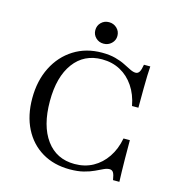

<svg xmlns="http://www.w3.org/2000/svg" viewBox="-110 -832 880 941"><g transform="rotate(15 330.0 -361.5)"><path d="M327.4 11.3Q246.8 11.3 186.7 -24.6Q126.6 -60.5 93.5 -125.8Q60.5 -191.1 60.5 -278.2Q60.5 -367.7 95.2 -436.3Q129.8 -504.8 191.5 -543.5Q253.2 -582.3 333.9 -582.3Q372.6 -582.3 401.6 -574.6Q430.6 -566.9 452 -556Q473.4 -545.2 489.1 -537.5Q504.8 -529.8 516.9 -529.8Q529 -529.8 535.9 -541.1Q542.7 -552.4 546.8 -578.2H579Q577.4 -556.5 576.6 -530.2Q575.8 -504 575.4 -465.3Q575 -426.6 575 -367.7H542.7Q532.3 -424.2 504.4 -465.3Q476.6 -506.5 435.5 -528.6Q394.4 -550.8 342.7 -550.8Q251.6 -550.8 199.6 -480.6Q147.6 -410.5 147.6 -287.1Q147.6 -162.1 199.6 -91.1Q251.6 -20.2 343.5 -20.2Q395.2 -20.2 436.3 -42.7Q477.4 -65.3 505.2 -106.5Q533.1 -147.6 543.5 -203.2H575.8Q575.8 -147.6 576.2 -108.9Q576.6 -70.2 577.4 -42.7Q578.2 -15.3 579 7.3H546.8Q542.7 -19.4 536.3 -29.8Q529.8 -40.3 516.9 -40.3Q504 -40.3 487.9 -32.7Q471.8 -25 449.6 -14.5Q427.4 -4 397.6 3.6Q367.7 11.3 327.4 11.3ZM328.2 -626.6Q304.8 -626.6 288.7 -642.3Q272.6 -658.1 272.6 -680.6Q272.6 -704 288.7 -719.8Q304.8 -735.5 328.2 -735.5Q351.6 -735.5 368.1 -719.8Q384.7 -704 384.7 -680.6Q384.7 -658.1 368.1 -642.3Q351.6 -626.6 328.2 -626.6Z"/></g></svg>

Font: Playfair 12pt
Style: Regular
Weight: 400
Designer: Claus Eggers Sørensen
Foundry: Claus Eggers Sørensen
Version: Version 2.000;gftools[0.9.28]